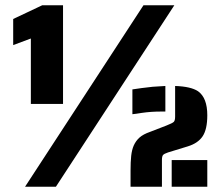

<svg xmlns="http://www.w3.org/2000/svg" viewBox="-20 -708 851 728"><path d="M97 -562 30 -537V-636L140 -688H219V-314H97ZM524 -688H641L192 0H75ZM475 -61Q475 -95 477.5 -117.5Q480 -140 487 -156Q495 -174 509 -186.5Q523 -199 549 -208L611 -232Q634 -241 639 -246Q644 -251 644 -266V-382Q704 -380 731 -362Q766 -337 766 -271Q766 -218 748.5 -191.5Q731 -165 692 -153L617 -130Q602 -125 598 -120Q594 -115 594 -101V0H475ZM482 -369Q513 -374 559 -379L607 -382V-285H588Q553 -285 518 -280Q494 -276 482 -275ZM631 -101H766V0H631Z"/></svg>

Font: Saira Stencil
Style: Regular
Weight: 400
Designer: Hector Gatti with collaboration of the Omnibus-Type team
Foundry: Omnibus-Type
Version: Version 1.003